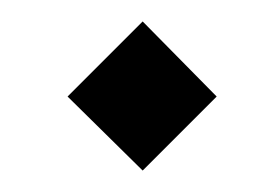

<svg xmlns="http://www.w3.org/2000/svg" viewBox="-20 -287 255 179"><path d="M182 -197 113 -128 43 -197 113 -267Z"/></svg>

Font: Mirza Medium
Style: Regular
Weight: 500
Designer: Arabic design by Kourosh Beigpour, Latin design by Eduardo Tunni, engineering by Lasse Fister
Version: Version 1.0010g